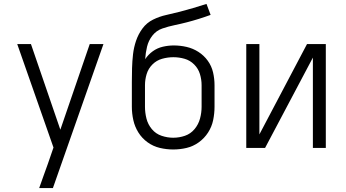

<svg xmlns="http://www.w3.org/2000/svg" viewBox="-20 -755 1768 980"><path d="M180 205H250L508 -530H438L288 -93L138 -530H68L253 -2L224 82Q213 112 202 143Q191 174 180 205Z M864 8Q899 8 932.5 0Q966 -8 994.5 -28.5Q1023 -49 1042 -78.5Q1061 -108 1068 -142Q1075 -176 1075 -210V-320Q1075 -353 1067.5 -385.5Q1060 -418 1040.5 -445Q1021 -472 993 -490Q965 -508 932.5 -515.5Q900 -523 867 -523Q839 -523 811 -516.5Q783 -510 760 -493.5Q737 -477 721 -453Q723 -485 730.5 -516.5Q738 -548 758 -573.5Q778 -599 808.5 -609.5Q839 -620 870.5 -626.5Q902 -633 933 -641Q964 -649 994.5 -658.5Q1025 -668 1055 -679L1034 -735Q1000 -724 966 -714Q932 -704 897.5 -695Q863 -686 828.5 -678.5Q794 -671 761.5 -655Q729 -639 707.5 -610Q686 -581 674.5 -547Q663 -513 659 -478Q655 -443 654 -407.5Q653 -372 653 -336Q653 -332 653 -328Q653 -324 653 -320V-210Q653 -176 660.5 -142Q668 -108 686.5 -78.5Q705 -49 733.5 -28.5Q762 -8 796 0Q830 8 864 8ZM864 -52Q834 -52 804.5 -62Q775 -72 755 -96Q735 -120 727.5 -150Q720 -180 720 -210V-320Q720 -349 728.5 -377Q737 -405 758 -426Q779 -447 807.5 -455Q836 -463 865 -463Q894 -463 922 -455Q950 -447 971 -426Q992 -405 1000.5 -377Q1009 -349 1009 -320V-210Q1009 -180 1001 -150Q993 -120 973 -96Q953 -72 924 -62Q895 -52 864 -52Z M1237 0H1333L1577 -461V0H1643V-530H1547L1304 -69V-530H1237Z"/></svg>

Font: Iosevka Sparkle Light
Style: Regular
Weight: 300
Designer: Belleve Invis
Foundry: Belleve Invis
Version: Version 4.5.0; ttfautohint (v1.8.3)